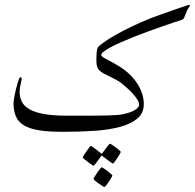

<svg xmlns="http://www.w3.org/2000/svg" viewBox="-20 -473 797 785"><path d="M756.8 -449.2Q749 -439.5 744.9 -430.2Q740.7 -420.9 738 -413.1Q735.4 -405.3 732.4 -399.7Q729.5 -394 724.1 -392.1Q709 -387.2 686.8 -379.9Q664.6 -372.6 638.4 -363.3Q612.3 -354 584 -343.8Q555.7 -333.5 528.6 -322.8Q501.5 -312 477.1 -301.3Q452.6 -290.5 434.1 -280.8Q415.5 -271 404.8 -262.7Q394 -254.4 394 -248Q394 -243.7 402.1 -238.5Q410.2 -233.4 423.1 -226.6Q436 -219.7 452.4 -210.7Q468.8 -201.7 485.8 -189.5Q502 -177.7 516.8 -162.4Q531.7 -147 543 -128.9Q554.2 -110.8 561 -90.1Q567.9 -69.3 567.9 -46.9Q567.9 -10.3 541.3 12Q514.6 34.2 469.2 46.1Q423.8 58.1 364 62Q304.2 65.9 237.8 65.9Q179.2 65.9 140.4 59.8Q101.6 53.7 78.1 39.6Q54.7 25.4 44.9 2.7Q35.2 -20 35.2 -53.2Q35.2 -56.6 36.6 -65.9Q38.1 -75.2 40.5 -86.7Q43 -98.1 45.9 -110.6Q48.8 -123 52 -133.5Q55.2 -144 57.9 -150.6Q60.5 -157.2 63 -157.2Q65.4 -157.2 67.1 -155.3Q68.8 -153.3 68.8 -150.9Q68.8 -148.9 67.4 -143.1Q65.9 -137.2 64.5 -129.6Q63 -122.1 61.5 -113.8Q60.1 -105.5 60.1 -99.1Q60.1 -75.2 69.6 -56.6Q79.1 -38.1 101.6 -25.6Q124 -13.2 161.1 -6.6Q198.2 0 252.9 0Q305.7 0 344 0Q382.3 0 409.2 -0.7Q436 -1.5 453.4 -2.4Q470.7 -3.4 481.9 -5.9Q501 -9.8 513.7 -14.6Q526.4 -19.5 534.2 -24.9Q542 -30.3 545.4 -35.4Q548.8 -40.5 548.8 -44.9Q548.8 -54.2 541.3 -66.2Q533.7 -78.1 522.9 -90.1Q512.2 -102.1 500 -112.8Q487.8 -123.5 479 -130.9Q468.8 -139.2 455.8 -146.2Q442.9 -153.3 430.4 -159.4Q418 -165.5 407.2 -170.9Q396.5 -176.3 391.1 -181.2Q381.3 -188.5 377.7 -198.7Q374 -209 374 -229Q374 -251 376 -264.6Q377.9 -278.3 383.8 -283.7Q397.5 -295.9 417 -308.6Q436.5 -321.3 459 -333.7Q481.4 -346.2 505.6 -358.2Q529.8 -370.1 553 -380.4Q576.2 -390.6 596.7 -398.7Q617.2 -406.7 632.8 -412.1Q639.2 -414.1 650.1 -418Q661.1 -421.9 674.1 -426.5Q687 -431.2 700.4 -435.8Q713.9 -440.4 725.1 -444.3Q736.3 -448.2 743.9 -450.7Q751.5 -453.1 752.9 -453.1Q754.4 -453.1 754.9 -451.9Q755.4 -450.7 756.8 -449.2ZM473.6 147.9Q473.6 149.9 469.2 157.5Q464.8 165 459.2 173.6Q453.6 182.1 448.5 189Q443.4 195.8 441.4 195.8Q440.4 195.8 433.8 191.2Q427.2 186.5 419.4 180.7Q410.6 174.3 399.4 165.5Q397.5 163.6 396 163.6Q394.5 163.6 392.6 166.5Q384.8 177.2 378.9 185.5Q373.5 192.9 368.7 198.7Q363.8 204.6 362.3 204.6Q361.3 204.6 354.2 200Q347.2 195.3 339.1 189.2Q331.1 183.1 324.7 177.7Q318.4 172.4 318.4 170.9Q318.4 169.4 323 161.6Q327.6 153.8 333.5 145.5Q339.4 137.2 344.5 130.4Q349.6 123.5 350.6 123.5Q353 123.5 359.4 128.2Q365.7 132.8 373 138.2L391.6 152.8Q395 155.3 395.5 155.3Q396.5 155.3 399.4 151.9L413.1 133.3Q418.5 126.5 423.1 120.6Q427.7 114.7 429.7 114.7Q431.6 114.7 438.7 119.4Q445.8 124 453.6 129.9Q461.4 135.7 467.5 141.1Q473.6 146.5 473.6 147.9ZM439.5 244.6Q439.5 246.1 435.1 253.7Q430.7 261.2 425.3 269.5Q419.9 277.8 414.3 284.7Q408.7 291.5 406.7 291.5Q405.3 291.5 398.2 287.1Q391.1 282.7 383.1 277.1Q375 271.5 368.7 266.1Q362.3 260.7 362.3 258.8Q362.3 256.8 366.9 249.3Q371.6 241.7 377.4 233.2Q383.3 224.6 388.7 217.8Q394 210.9 395.5 210.9Q397.5 210.9 404.5 215.6Q411.6 220.2 419.4 226.3Q427.2 232.4 433.3 237.8Q439.5 243.2 439.5 244.6Z"/></svg>

Font: Scheherazade Rohingya
Style: Regular
Weight: 400
Designer: SIL International
Foundry: SIL International
Version: Version 2.000 (build 440/429)